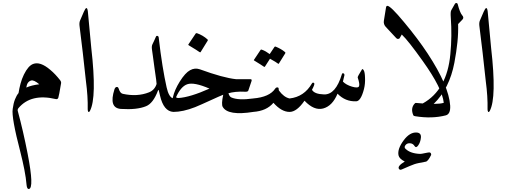

<svg xmlns="http://www.w3.org/2000/svg" viewBox="-20 -749 3385 1285"><path d="M104 -126Q109 -158 117.5 -189.5Q126 -221 140 -250Q169 -309 202 -321Q249 -339 316 -282Q334 -267 350 -250Q366 -233 381 -214Q390 -203 389 -193Q382 -150 377 -124.5Q372 -99 370 -94Q365 -83 353 -86Q188 -125 104 -26Q96 -16 99 -6Q135 126 165 280Q210 512 173 516Q161 517 158 490Q154 442 143 386Q132 330 116 267Q56 37 65 -20Q70 -58 80.5 -84.5Q91 -111 104 -126ZM156 -163Q174 -171 196 -176.5Q218 -182 243 -185Q206 -216 188 -210Q161 -202 156 -163Z M541 -670Q562 -719 568 -672L591 -427Q629 -96 582 -7Q575 5 571 -1Q567 -6 567 -18Q569 -102 555 -207Q555 -211 534 -397L512 -578Q510 -598 516 -612Z M1140 -90Q1156 -85 1160 -64Q1165 -40 1159 -20Q1153 0 1140 0Q1075 -4 1051 -109Q1047 -126 1045 -134.5Q1043 -143 1043 -143Q1040 -151 1037 -142Q1005 -57 957 -38Q896 -13 789 -20Q706 -26 746 -151Q751 -166 761 -167Q771 -168 775 -154Q784 -125 802 -121Q899 -100 977 -131Q1015 -146 1028 -187Q1029 -193 1014 -294Q1007 -344 1003 -375.5Q999 -407 997 -418Q994 -440 1000 -452Q1008 -469 1014 -481.5Q1020 -494 1023 -502Q1026 -510 1033 -509Q1041 -507 1042 -499Q1054 -394 1067.5 -310.5Q1081 -227 1095 -165Q1110 -97 1140 -90Z M1183 -203Q1220 -262 1252 -279Q1284 -297 1318 -285Q1474 -228 1560 -219H1656Q1668 -219 1663 -205L1642 -143Q1639 -135 1624 -135Q1587 -137 1558 -134Q1529 -131 1509 -125Q1515 -103 1528 -97Q1575 -76 1675 -90Q1707 -95 1690 -22Q1686 -2 1675 0Q1506 27 1471 -33Q1460 -50 1474 -115Q1464 -111 1443 -102Q1422 -93 1390 -78Q1327 -49 1286 -32Q1204 0 1140 0Q1118 -43 1137 -97Q1148 -147 1183 -203ZM1382 -156Q1278 -201 1233 -185Q1190 -170 1158 -98Q1163 -93 1175 -93Q1252 -98 1382 -156ZM1290 -525Q1292 -528 1298 -527Q1338 -513 1369 -485Q1373 -481 1370 -477L1323 -401Q1320 -396 1313 -402Q1309 -405 1292 -416Q1275 -427 1243 -446Q1238 -449 1241 -452Z M1918 -90Q1936 -85 1937 -79Q1939 -71 1937 -55Q1930 0 1918 0Q1864 0 1810 -61Q1764 -6 1674 0Q1664 0 1661 -15L1653 -57Q1650 -66 1657 -78Q1663 -88 1674 -90Q1784 -99 1822 -156Q1827 -164 1836 -164Q1845 -164 1845 -155Q1845 -147 1847 -143Q1880 -98 1918 -90ZM1817 -435Q1819 -438 1825 -437Q1842 -430 1858 -421Q1874 -412 1888 -400Q1892 -396 1889 -392L1846 -323Q1844 -320 1838 -325Q1835 -328 1822.5 -335.5Q1810 -343 1787 -356L1753 -303Q1750 -299 1744 -304Q1740 -307 1724.5 -317Q1709 -327 1681 -344Q1677 -346 1680 -349L1724 -415Q1726 -418 1731 -417Q1746 -412 1759.5 -404Q1773 -396 1785 -387Z M2403 -285Q2407 -290 2414 -279Q2422 -267 2423 -229Q2425 -189 2416 -153Q2395 -72 2364 -71Q2291 -68 2239 -122Q2205 -40 2143 -23Q2082 -7 2018 -75Q1966 0 1918 0Q1908 0 1900 -44Q1893 -87 1918 -90Q2016 -101 2068 -191Q2071 -196 2075 -196Q2080 -196 2083 -192Q2088 -185 2068 -148Q2084 -119 2149 -117Q2227 -115 2268 -252Q2270 -259 2274 -259Q2280 -259 2283 -255Q2286 -250 2285 -245L2275 -203Q2296 -181 2336 -169Q2377 -157 2383 -172Q2389 -186 2374 -230Q2372 -236 2403 -285Z M2765 -60Q2837 -53 2883 -53.5Q2929 -54 2950 -61Q2940 -158 2809 -341Q2762 -407 2727 -451.5Q2692 -496 2669 -518L2654 -492Q2641 -483 2630 -496L2561 -570Q2546 -587 2549 -609L2563 -696Q2565 -710 2572 -710Q2593 -711 2684 -601Q2730 -546 2769.5 -493.5Q2809 -441 2842 -391Q2984 -175 2993 -42Q2996 14 2964 23Q2871 47 2760 29Q2749 28 2746 22Q2728 -21 2751 -51Q2759 -62 2765 -60ZM2830 333Q2803 338 2783.5 342Q2764 346 2753 350Q2742 354 2721 362.5Q2700 371 2669 385Q2656 391 2650 381Q2638 363 2689 332Q2652 314 2647 290Q2639 248 2681 191Q2723 134 2770 138Q2800 141 2797 172Q2794 203 2779 224Q2765 244 2755 229Q2744 211 2725 210Q2705 208 2694 222Q2682 237 2695 248Q2728 279 2793 281Q2798 281 2805.5 279.5Q2813 278 2823 276Q2834 274 2841 272.5Q2848 271 2852 271Q2861 271 2864 278Q2867 284 2865 289Q2845 330 2830 333Z M2883 -54Q2853 -24 2812 -23Q2786 -23 2786 -33Q2786 -44 2810 -57Q2972 -147 2994 -386Q3006 -509 2997 -631Q2994 -670 3000 -680Q3011 -699 3017 -710Q3023 -721 3025 -724Q3030 -730 3035 -729Q3042 -727 3043 -722Q3058 -664 3073 -647Q3088 -631 3074 -617L3046 -588Q3048 -532 3041.5 -467.5Q3035 -403 3021 -329Q2988 -156 2883 -54Z M3217 -670Q3238 -719 3244 -672L3267 -427Q3305 -96 3258 -7Q3251 5 3247 -1Q3243 -6 3243 -18Q3245 -102 3231 -207Q3231 -211 3210 -397L3188 -578Q3186 -598 3192 -612Z"/></svg>

Font: Amiri Modified
Style: Regular
Weight: 400
Version: 0.117-H1